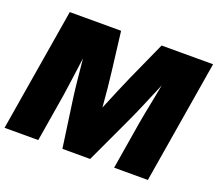

<svg xmlns="http://www.w3.org/2000/svg" viewBox="-124 -897 1209 1066"><g transform="rotate(20 480.5 -364.0)"><path d="M-3.4 0 117.2 -727.5H420.4L448.2 -500Q453.1 -462.9 458.7 -405.3Q464.4 -347.7 468.8 -291.5Q491.7 -347.7 516.1 -405.3Q540.5 -462.9 557.1 -500L659.7 -727.5H963.9L843.3 0H644L690.4 -281.2Q694.3 -305.7 701.9 -344Q709.5 -382.3 718.5 -428.2Q727.5 -474.1 736.3 -520Q707.5 -451.7 679.4 -385.5Q651.4 -319.3 633.3 -281.2L502.4 0H338.4L298.8 -281.2Q293.5 -318.4 286.9 -381.3Q280.3 -444.3 273.9 -511.2Q264.6 -443.4 256.3 -379.9Q248 -316.4 242.2 -281.2L195.8 0Z"/></g></svg>

Font: Inter Display Black
Style: Italic
Weight: 900
Italic angle: -9.39999°
Designer: Rasmus Andersson
Foundry: rsms
Version: Version 4.000;git-a52131595